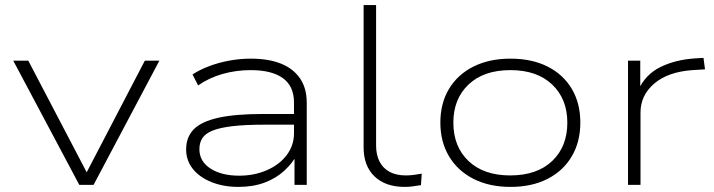

<svg xmlns="http://www.w3.org/2000/svg" viewBox="-20 -725 2800 753"><path d="M291 0 32 -487H91L328 -34H312L548 -487H605L347 0Z M915 8Q856 8 809 -11Q762 -30 736 -63Q710 -96 710 -139Q710 -187 739.5 -217.5Q769 -248 835.5 -263Q902 -278 1013 -278H1148V-236H1016Q940 -236 890.5 -230Q841 -224 813 -212.5Q785 -201 773.5 -183Q762 -165 762 -140Q762 -92 805.5 -64Q849 -36 918 -36Q977 -36 1026.5 -57.5Q1076 -79 1104.5 -117Q1133 -155 1133 -202V-323Q1133 -387 1089.5 -418.5Q1046 -450 963 -450Q906 -450 853 -435Q800 -420 757 -390L735 -433Q764 -452 801.5 -466Q839 -480 880.5 -487.5Q922 -495 964 -495Q1032 -495 1080.5 -476Q1129 -457 1156 -418.5Q1183 -380 1183 -322V0H1135V-116L1144 -117Q1126 -84 1094.5 -55Q1063 -26 1018 -9Q973 8 915 8Z M1567 8Q1492 8 1449 -33Q1406 -74 1406 -147V-705H1455V-154Q1455 -118 1468.5 -91.5Q1482 -65 1508 -51Q1534 -37 1572 -37Q1586 -37 1602 -39Q1618 -41 1634 -44L1631 1Q1614 4 1598.5 6Q1583 8 1567 8Z M1982 8Q1899 8 1837 -23.5Q1775 -55 1741 -112Q1707 -169 1707 -244Q1707 -320 1741 -376.5Q1775 -433 1837 -464Q1899 -495 1982 -495Q2066 -495 2127.5 -464Q2189 -433 2222.5 -376.5Q2256 -320 2256 -244Q2256 -169 2222.5 -112Q2189 -55 2127.5 -23.5Q2066 8 1982 8ZM1981 -37Q2086 -37 2145.5 -93.5Q2205 -150 2205 -244Q2205 -337 2145.5 -393.5Q2086 -450 1982 -450Q1877 -450 1817.5 -393.5Q1758 -337 1758 -244Q1758 -150 1817.5 -93.5Q1877 -37 1981 -37Z M2443 0V-487H2491V-371H2483Q2511 -433 2570 -462Q2629 -491 2706 -496L2739 -498L2745 -453L2695 -450Q2599 -443 2545.5 -397Q2492 -351 2492 -284V0Z"/></svg>

Font: Nunito Sans 10pt Expanded ExtraLight
Style: Regular
Weight: 250
Width: 7
Designer: Vernon Adams
Foundry: Vernon Adams
Version: Version 3.101;gftools[0.9.27]